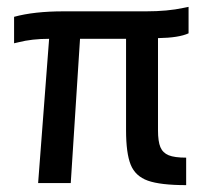

<svg xmlns="http://www.w3.org/2000/svg" viewBox="-20 -533 600 559"><path d="M347 -154V-420H213L186 0H91L123 -420Q73 -420 34 -410L21 -407V-484Q79 -500 165 -500H405Q468 -500 514 -510L529 -513V-436Q501 -423 440 -422V-154Q440 -121 447 -104.5Q454 -88 471 -81Q488 -74 522 -74V6Q447 6 410.5 -7Q374 -20 360.5 -53.5Q347 -87 347 -154Z"/></svg>

Font: Cairo SemiBold
Style: Regular
Weight: 600
Designer: Mohamed Gaber, the designers of Titillium
Foundry: Kief Type Foundry
Version: Version 2.009; ttfautohint (v1.5.33-1714) -l 8 -r 50 -G 200 